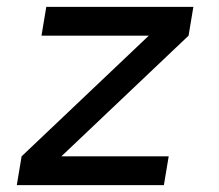

<svg xmlns="http://www.w3.org/2000/svg" viewBox="-20 -540 640 560"><path d="M29 0 43 -84 414 -436H101L115 -520H544L530 -436L159 -84H472L458 0Z"/></svg>

Font: Iosevka SS04 Medium Extended
Style: Italic
Weight: 500
Width: 7
Italic angle: -9°
Monospace: yes
Designer: Belleve Invis
Foundry: Belleve Invis
Version: Version 19.0.0; ttfautohint (v1.8.4)